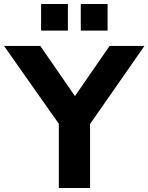

<svg xmlns="http://www.w3.org/2000/svg" viewBox="-54 -933 737 953"><path d="M238 0V-362L270 -273L-34 -705H146L334 -433H302L490 -705H663L362 -273L393 -362V0ZM347 -781V-913H480V-781ZM150 -781V-913H283V-781Z"/></svg>

Font: Nunito Sans 12pt ExtraBold
Style: Regular
Weight: 800
Designer: Vernon Adams
Foundry: Vernon Adams
Version: Version 3.101;gftools[0.9.27]